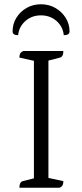

<svg xmlns="http://www.w3.org/2000/svg" viewBox="-20 -880 384 900"><path d="M71 0Q71 -27 87 -31L139 -44V-595L71 -610Q71 -622 74.5 -629Q78 -636 90 -641H277Q277 -614 261 -610L207 -596V-46L277 -31Q277 -19 273.5 -12Q270 -5 259 0ZM172 -860Q135 -860 105 -843Q75 -826 57 -797Q39 -768 39 -733Q39 -715 65 -715Q69 -755 99 -781.5Q129 -808 172 -808Q215 -808 245 -781.5Q275 -755 279 -715Q306 -715 306 -733Q306 -768 287.5 -797Q269 -826 239 -843Q209 -860 172 -860Z"/></svg>

Font: Petrona Light
Style: Regular
Weight: 300
Designer: Ringo R. Seeber
Foundry: Ringo R. Seeber
Version: Version 2.001; ttfautohint (v1.8.3)